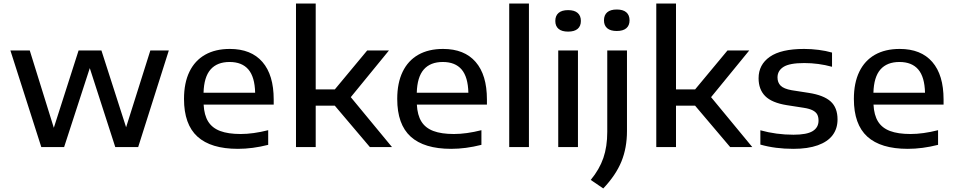

<svg xmlns="http://www.w3.org/2000/svg" viewBox="-20 -828 5376 1081"><path d="M826.5 -544H930.5L758 0H629L485.5 -444.5L341 0H212.5L38.5 -544H147.5L283 -108.5L422.5 -544H551L690 -111.5Z M1521 -239H1126.5Q1129.5 -180 1152 -143.8Q1174.5 -107.5 1219.5 -90.5Q1264.5 -73.5 1335 -73.5Q1405 -73.5 1490 -95V-12.5Q1401.5 10 1319.5 10Q1167.5 10 1091.8 -58.8Q1016 -127.5 1016 -271Q1016 -361 1046.5 -424Q1077 -487 1134.8 -519.8Q1192.5 -552.5 1274 -552.5Q1394 -552.5 1457.5 -479.2Q1521 -406 1521 -268ZM1126 -306H1416.5Q1414.5 -394.5 1378.5 -436.8Q1342.5 -479 1272.5 -479Q1202.5 -479 1165.5 -436.8Q1128.5 -394.5 1126 -306Z M2062.5 0 1865 -233H1757.5V0H1646.5V-808H1757.5V-324.5H1865L2047.5 -544H2170L1955 -281L2187 0Z M2721.5 -239H2327Q2330 -180 2352.5 -143.8Q2375 -107.5 2420 -90.5Q2465 -73.5 2535.5 -73.5Q2605.5 -73.5 2690.5 -95V-12.5Q2602 10 2520 10Q2368 10 2292.2 -58.8Q2216.5 -127.5 2216.5 -271Q2216.5 -361 2247 -424Q2277.5 -487 2335.2 -519.8Q2393 -552.5 2474.5 -552.5Q2594.5 -552.5 2658 -479.2Q2721.5 -406 2721.5 -268ZM2326.5 -306H2617Q2615 -394.5 2579 -436.8Q2543 -479 2473 -479Q2403 -479 2366 -436.8Q2329 -394.5 2326.5 -306Z M2847 0V-808H2958V0Z M3123 0V-544H3234V0ZM3106.5 -710Q3106.5 -739.5 3124.8 -755.2Q3143 -771 3178.5 -771Q3214 -771 3232.2 -755.2Q3250.5 -739.5 3250.5 -710Q3250.5 -681 3232.2 -665.5Q3214 -650 3178.5 -650Q3143 -650 3124.8 -665.5Q3106.5 -681 3106.5 -710Z M3306 185Q3355 125.5 3377 61.5Q3399 -2.5 3399 -85.5V-544H3510V-90Q3510 4.5 3478.8 81.2Q3447.5 158 3376.5 233ZM3380.5 -713.5Q3380.5 -743 3398.8 -758.8Q3417 -774.5 3452.5 -774.5Q3488 -774.5 3506.2 -758.8Q3524.5 -743 3524.5 -713.5Q3524.5 -684.5 3506.2 -669Q3488 -653.5 3452.5 -653.5Q3417 -653.5 3398.8 -669Q3380.5 -684.5 3380.5 -713.5Z M4091 0 3893.5 -233H3786V0H3675V-808H3786V-324.5H3893.5L4076 -544H4198.5L3983.5 -281L4215.5 0Z M4261 -14V-94.5Q4350.5 -69.5 4447.5 -69.5Q4522.5 -69.5 4555.5 -89.8Q4588.5 -110 4588.5 -149Q4588.5 -170 4581 -183.8Q4573.5 -197.5 4555.5 -206.8Q4537.5 -216 4506 -221L4409.5 -236Q4325.5 -249.5 4288.2 -287Q4251 -324.5 4251 -387.5Q4251 -464 4314.2 -508.2Q4377.5 -552.5 4507.5 -552.5Q4548.5 -552.5 4589.2 -547.2Q4630 -542 4664.5 -532V-452Q4588.5 -473 4508 -473Q4425.5 -473 4391.5 -451.5Q4357.5 -430 4357.5 -392Q4357.5 -363.5 4375 -345.8Q4392.5 -328 4437.5 -320L4534 -305Q4617.5 -292 4656.5 -257Q4695.5 -222 4695.5 -155.5Q4695.5 -104 4667.8 -67Q4640 -30 4584.2 -10Q4528.5 10 4447 10Q4344.5 10 4261 -14Z M5292.5 -239H4898Q4901 -180 4923.5 -143.8Q4946 -107.5 4991 -90.5Q5036 -73.5 5106.5 -73.5Q5176.5 -73.5 5261.5 -95V-12.5Q5173 10 5091 10Q4939 10 4863.2 -58.8Q4787.5 -127.5 4787.5 -271Q4787.5 -361 4818 -424Q4848.5 -487 4906.2 -519.8Q4964 -552.5 5045.5 -552.5Q5165.5 -552.5 5229 -479.2Q5292.5 -406 5292.5 -268ZM4897.5 -306H5188Q5186 -394.5 5150 -436.8Q5114 -479 5044 -479Q4974 -479 4937 -436.8Q4900 -394.5 4897.5 -306Z"/></svg>

Font: Encode Sans Expanded Medium
Style: Regular
Weight: 500
Width: 7
Designer: Multiple Designers
Foundry: Impallari Type
Version: Version 2.000